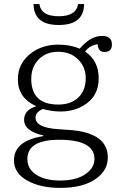

<svg xmlns="http://www.w3.org/2000/svg" viewBox="-20 -727 591 945"><path d="M372.1 -487.3Q425.8 -550.3 481.9 -550.3Q530.8 -550.3 530.8 -508.3Q530.8 -471.2 494.6 -471.2Q462.4 -471.2 460.9 -509.3Q421.4 -504.4 398.9 -473.1Q465.8 -428.7 465.8 -341.3Q465.8 -250 388.7 -206.1Q340.3 -178.2 277.8 -178.2Q237.3 -178.2 190.9 -190.4Q154.8 -175.3 154.8 -148.4Q154.8 -98.6 265.6 -91.3L321.8 -87.4Q510.7 -73.7 510.7 47.9Q510.7 111.3 453.6 151.9Q390.1 197.8 276.9 197.8Q178.2 197.8 113.8 161.6Q48.8 125.5 48.8 62Q48.8 -34.7 193.8 -57.1V-60.1Q98.6 -81.5 98.6 -137.2Q98.6 -186 158.7 -204.1Q67.9 -244.6 67.9 -336.4Q67.9 -417.5 135.7 -467.3Q190.4 -507.3 266.6 -507.3Q327.1 -507.3 372.1 -487.3ZM265.6 -472.2Q208 -472.2 170.9 -435.1Q133.8 -398.4 133.8 -338.4Q133.8 -212.4 266.6 -212.4Q334 -212.4 370.6 -252.4Q401.9 -286.1 401.9 -342.3Q401.9 -397 365.7 -433.1Q328.1 -472.2 265.6 -472.2ZM271 -39.1Q114.7 -39.1 114.7 55.7Q114.7 107.9 164.6 136.7Q207.5 161.6 275.9 161.6Q373.5 161.6 419.9 113.8Q444.8 88.9 444.8 54.7Q444.8 -39.1 271 -39.1ZM394 -707Q392.6 -604 269 -604Q146.5 -604 145 -707H173.8Q182.6 -647 269 -647Q354.5 -647 364.7 -707Z"/></svg>

Font: I.Ming
Style: Regular
Weight: 400
Designer: Ichiten Fonts Project
Version: Version 6.11; Dec 27, 2019